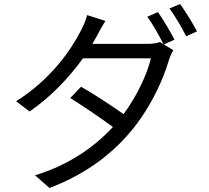

<svg xmlns="http://www.w3.org/2000/svg" viewBox="-20 -866 1040 954"><path d="M875 -846 822 -824C850 -786 883 -730 905 -686L959 -710C940 -747 901 -810 875 -846ZM818 -564C823 -580 833 -603 841 -617L794 -645L847 -669C826 -710 790 -770 765 -806L712 -783C739 -746 772 -687 792 -647L775 -657C759 -651 736 -648 709 -648H439C446 -660 453 -672 459 -683C469 -702 487 -736 504 -762L413 -791C407 -765 391 -730 381 -712C335 -621 232 -470 60 -363L127 -312C239 -389 328 -487 392 -576H730C710 -494 659 -387 594 -299C524 -348 449 -397 383 -435L329 -379C393 -339 470 -287 541 -235C452 -138 323 -46 154 5L226 68C413 -3 569 -117 683 -283C739 -365 790 -468 818 -564Z"/></svg>

Font: DAIFUKU Sans JP
Style: Regular
Weight: 400
Designer: Original font ‘Source Han Sans JP’ : Ryoko NISHIZUKA  (kana, bopomofo & ideographs); Paul D. Hunt (Latin, Greek & Cyrill
Foundry: Daifuku
Version: Version 1.001